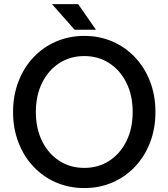

<svg xmlns="http://www.w3.org/2000/svg" viewBox="-20 -909 824 939"><path d="M43.9 -361.3Q43.9 -441.9 70.1 -510Q96.2 -578.1 143.3 -628.2Q190.4 -678.2 253.9 -705.8Q317.4 -733.4 392.1 -733.4Q466.8 -733.4 530.3 -705.8Q593.8 -678.2 640.9 -628.2Q688 -578.1 714.1 -510Q740.2 -441.9 740.2 -361.3Q740.2 -280.8 714.1 -212.6Q688 -144.5 640.9 -94.5Q593.8 -44.4 530.3 -16.8Q466.8 10.7 392.1 10.7Q317.4 10.7 253.9 -16.8Q190.4 -44.4 143.3 -94.5Q96.2 -144.5 70.1 -212.6Q43.9 -280.8 43.9 -361.3ZM155.3 -361.3Q155.3 -280.8 185.8 -219Q216.3 -157.2 269.8 -122.6Q323.2 -87.9 392.1 -87.9Q460.9 -87.9 514.4 -122.6Q567.9 -157.2 598.4 -219Q628.9 -280.8 628.9 -361.3Q628.9 -441.9 598.4 -503.7Q567.9 -565.4 514.4 -600.1Q460.9 -634.8 392.1 -634.8Q323.2 -634.8 269.8 -600.1Q216.3 -565.4 185.8 -503.7Q155.3 -441.9 155.3 -361.3ZM344.7 -763.7 234.4 -888.7H362.3L449.2 -763.7Z"/></svg>

Font: Giphurs Medium
Style: Regular
Weight: 500
Version: Version 0.920; ttfautohint (v1.8.4.7-5d5b)